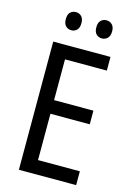

<svg xmlns="http://www.w3.org/2000/svg" viewBox="-133 -966 714 1033"><g transform="rotate(15 224.0 -449.5)"><path d="M399 0H80V-714H399V-638H166V-411H385V-335H166V-77H399ZM114 -849Q114 -875 126.5 -887Q139 -899 158 -899Q176 -899 188.5 -886.5Q201 -874 201 -849Q201 -823 188.5 -810.5Q176 -798 158 -798Q139 -798 126.5 -810.5Q114 -823 114 -849ZM284 -849Q284 -875 297 -887Q310 -899 328 -899Q346 -899 359 -886.5Q372 -874 372 -849Q372 -823 359 -810.5Q346 -798 328 -798Q309 -798 296.5 -810.5Q284 -823 284 -849Z"/></g></svg>

Font: Noto Sans Tamil Condensed
Style: Regular
Weight: 400
Width: 3
Designer: Jelle Bosma - Monotype Design Team
Foundry: Monotype Imaging Inc.
Version: Version 2.004; ttfautohint (v1.8.4.7-5d5b)